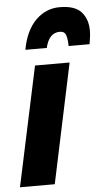

<svg xmlns="http://www.w3.org/2000/svg" viewBox="-68 -848 497 885"><g transform="rotate(-5 180.0 -405.5)"><path d="M-12 0 106 -553H266L149 0ZM68 -629H167Q183 -698 233 -698Q256 -698 262 -678Q268 -658 268 -629H365Q368 -646 370 -662Q372 -678 372 -692Q372 -744 342.5 -777.5Q313 -811 242 -811Q178 -811 131 -764Q84 -717 68 -629Z"/></g></svg>

Font: Noto Sans Display Condensed Black
Style: Italic
Weight: 900
Width: 3
Italic angle: -192°
Designer: Monotype Design Team
Foundry: Monotype Imaging Inc.
Version: Version 1.900